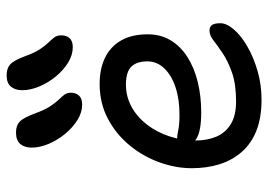

<svg xmlns="http://www.w3.org/2000/svg" viewBox="-140 -696 845 606"><g transform="rotate(-90 283.0 -392.5)"><path d="M271.6 10Q215.4 10 174.6 -6Q133.8 -22 107.4 -52Q81 -82 68.3 -122Q55.6 -162 55.6 -210Q55.6 -261 74.2 -312.5Q92.8 -364 127.8 -406.5Q162.8 -449 211.8 -475Q260.8 -501 321.6 -501Q368.8 -501 403.9 -484.2Q439 -467.4 458.6 -433.6Q478.2 -399.8 478.2 -349Q478.2 -308.4 459.3 -277Q440.4 -245.6 406.8 -224.1Q373.2 -202.6 328.3 -191.5Q283.4 -180.4 231.2 -180.4Q171.2 -180.4 147.1 -196.6Q123 -212.8 123 -232.8Q123 -244.6 128.8 -250.5Q134.6 -256.4 149 -256.4Q160 -256.4 176.5 -252.7Q193 -249 224.2 -249Q273.8 -249 311.6 -261.7Q349.4 -274.4 371.1 -297.4Q392.8 -320.4 392.8 -350Q392.8 -384 376.1 -401Q359.4 -418 319.8 -418Q281.2 -418 248.8 -400Q216.4 -382 192.8 -351.1Q169.2 -320.2 156.1 -280.7Q143 -241.2 143 -198.2Q143 -162.4 154.9 -133.5Q166.8 -104.6 194 -87.5Q221.2 -70.4 266.6 -70.4Q320.8 -70.4 357.2 -83.2Q393.6 -96 417.8 -112.3Q442 -128.6 458.5 -141.4Q475 -154.2 489.4 -154.2Q502.6 -154.2 507.9 -145.9Q513.2 -137.6 513.2 -120.2Q513.2 -100.2 493.6 -77.4Q474 -54.6 440.2 -35Q406.4 -15.4 363.1 -2.7Q319.8 10 271.6 10ZM437.8 -585.8Q412.8 -585.8 388.9 -600.5Q365 -615.2 345.1 -639.4Q325.2 -663.6 313.5 -691.6Q301.8 -719.6 301.8 -745.2Q301.8 -767.6 313.1 -781.1Q324.4 -794.6 348.6 -794.6Q370.4 -794.6 383 -783.5Q395.6 -772.4 409.2 -736.2Q419.6 -707 430.8 -690.1Q442 -673.2 452.1 -662.8Q462.2 -652.4 468.6 -643.8Q475 -635.2 475 -621.8Q475 -605.6 465.8 -595.7Q456.6 -585.8 437.8 -585.8ZM256.4 -556.2Q231.6 -556.2 207.8 -571Q184 -585.8 164 -610Q144 -634.2 132.3 -662.2Q120.6 -690.2 120.6 -715.8Q120.6 -738 132.1 -751.5Q143.6 -765 168.4 -765Q190 -765 202.3 -753.6Q214.6 -742.2 228.4 -705.4Q239 -675.8 250.1 -658.6Q261.2 -641.4 271.2 -631Q281.2 -620.6 287.5 -612.4Q293.8 -604.2 293.8 -591.6Q293.8 -575.6 284.6 -565.9Q275.4 -556.2 256.4 -556.2Z"/></g></svg>

Font: Shantell Sans Light
Style: Regular
Weight: 300
Designer: Stephen Nixon, Anya Danilova, Shantell Martin
Foundry: Arrow Type
Version: Version 1.011;[c5ecc13dd]